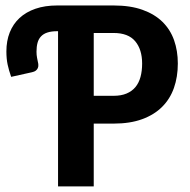

<svg xmlns="http://www.w3.org/2000/svg" viewBox="-20 -668 680 688"><path d="M315.9 -225.1V0H188V-556.2H185.1Q164.1 -556.2 149.9 -551.5Q135.7 -546.9 127 -537.6Q118.2 -528.3 114.5 -514.6Q110.8 -501 110.8 -482.9Q110.8 -471.2 112.8 -460.9Q114.7 -450.7 115.7 -446.3Q117.2 -440.9 117.4 -435.1Q117.7 -429.2 115.5 -424.1Q113.3 -418.9 108.4 -415Q103.5 -411.1 94.7 -409.2L20 -392.6Q11.7 -416 7.3 -436.8Q2.9 -457.5 2.9 -483.9Q2.9 -521.5 14.9 -551.8Q26.9 -582 50 -603.5Q73.2 -625 107.2 -636.7Q141.1 -648.4 185.1 -648.4H387.2Q447.3 -648.4 490.7 -632.8Q534.2 -617.2 562.3 -589.6Q590.3 -562 603.8 -523.9Q617.2 -485.8 617.2 -440.4Q617.2 -392.6 603.3 -353Q589.4 -313.5 561 -285.2Q532.7 -256.8 489.5 -241Q446.3 -225.1 387.2 -225.1ZM315.9 -324.7H387.2Q414.1 -324.7 433.3 -332.8Q452.6 -340.8 465.1 -355.7Q477.5 -370.6 483.4 -392.1Q489.3 -413.6 489.3 -440.4Q489.3 -490.7 464.4 -520.3Q439.5 -549.8 387.2 -549.8H315.9Z"/></svg>

Font: Carlito
Style: Bold
Weight: 700
Designer: Lukasz Dziedzic
Foundry: tyPoland Lukasz Dziedzic
Version: Version 1.104